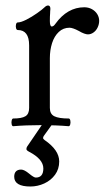

<svg xmlns="http://www.w3.org/2000/svg" viewBox="-20 -451 380 692"><path d="M43.9 -342.8Q39.6 -342.8 37.8 -349.6Q36.1 -356.4 37.8 -363.3Q39.6 -370.1 43.9 -370.1Q55.2 -370.1 75 -380.1Q94.7 -390.1 113.8 -403.6Q132.8 -417 140.1 -424.3Q147 -431.2 153.3 -431.2Q157.2 -431.2 159.4 -428.2Q161.6 -425.3 161.6 -418.9Q161.1 -415 160.9 -410.9Q160.6 -406.7 160.6 -402.8Q159.7 -393.1 159.7 -375.5Q159.7 -365.7 161.4 -360.6Q163.1 -355.5 166.5 -355.5Q169.9 -355.5 173.1 -357.9Q176.3 -360.4 179.7 -365.2Q201.2 -395 227.3 -409.9Q253.4 -424.8 283.7 -424.8Q298.8 -424.8 311.3 -418Q323.7 -411.1 330.6 -399.9Q337.4 -388.7 337.4 -376Q337.4 -363.8 332 -352.3Q326.7 -340.8 317.1 -334Q307.6 -327.1 296.9 -327.1Q291.5 -327.1 283.2 -330.1Q274.9 -333 264.2 -339.4Q253.4 -345.2 244.9 -348.1Q236.3 -351.1 230.5 -351.1Q208 -351.1 191.9 -335.9Q175.8 -320.8 167.7 -295.7Q159.7 -270.5 159.7 -241.2V-76.7H85V-287.6Q85 -342.8 43.9 -342.8ZM27.8 -23.9Q58.1 -23.9 71.5 -32Q85 -40 85 -62V-98.1H159.7V-62Q159.7 -40 175.8 -32Q191.9 -23.9 227.5 -23.9Q231.9 -23.9 233.4 -16.8Q234.9 -9.8 233.2 -2.9Q231.4 3.9 227.5 3.9Q182.6 0 127.4 0Q72.3 0 27.8 3.9Q23.4 3.9 22 -3.2Q20.5 -10.3 22.2 -17.1Q23.9 -23.9 27.8 -23.9ZM31.2 186Q31.2 173.3 37.6 166.7Q43.9 160.2 56.2 160.2Q67.4 160.2 85 174.8Q102.1 189 108.9 189Q136.2 189 136.2 156.2Q136.2 122.6 84.5 95.7Q75.2 90.8 75.2 86.4Q75.2 81.5 77.6 77.6L133.8 -4.9H169.4L137.7 39.1Q135.3 43 135.3 46.4Q135.3 49.8 140.6 53.7Q193.4 89.8 193.4 130.9Q193.4 158.2 178.5 178.7Q163.6 199.2 139.6 210.2Q115.7 221.2 89.4 221.2Q60.5 221.2 45.9 212.4Q31.2 203.6 31.2 186Z"/></svg>

Font: Junicode Two Beta VF
Style: Regular
Weight: 400
Designer: Peter S. Baker
Foundry: Briery Creek Software
Version: Version 1.031 beta; ttfautohint (v1.8.1.43-b0c9)